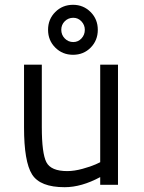

<svg xmlns="http://www.w3.org/2000/svg" viewBox="-20 -769 599 799"><path d="M397 -500H471V0H397V-32Q319 10 249 10Q147 10 113.5 -43Q80 -96 80 -239V-500H154V-240Q154 -131 173 -94Q192 -57 260 -57Q289 -57 323.5 -66.5Q358 -76 378 -85L397 -94ZM284 -749Q327 -749 357 -719Q387 -689 387 -645Q387 -601 357.5 -571Q328 -541 284 -541Q240 -541 210 -571Q180 -601 180 -645Q180 -689 210 -719Q240 -749 284 -749ZM285 -594Q305 -594 319 -609Q333 -624 333 -645Q333 -665 319 -680Q305 -695 285 -695Q264 -695 249.5 -680.5Q235 -666 235 -645Q235 -624 249.5 -609Q264 -594 285 -594Z"/></svg>

Font: TitilliumText22L Rg
Style: Regular
Weight: 400
Designer: Campivisivi
Foundry: Campivisivi
Version: 1.000